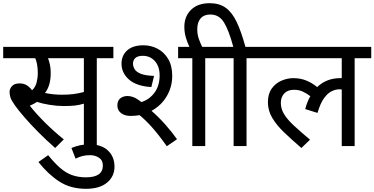

<svg xmlns="http://www.w3.org/2000/svg" viewBox="-20 -916 2348 1204"><path d="M587 -551V0H506V-266Q477 -257 448 -254Q419 -251 380 -251Q338 -251 291.5 -258.5Q245 -266 212 -277Q192 -264 167 -253Q208 -201 263.5 -146Q319 -91 380 -42L326 12Q270 -37 220.5 -87Q171 -137 133 -181Q95 -225 73 -256Q51 -287 45.5 -305Q40 -323 40 -340Q40 -359 55 -376Q70 -393 104 -393Q129 -393 147.5 -381.5Q166 -370 181 -350Q202 -369 209.5 -398.5Q217 -428 217 -458Q217 -488 212.5 -512Q208 -536 201 -551H0V-622H691V-551ZM369 -322Q408 -322 440 -326Q472 -330 506 -339V-551H281Q288 -534 293 -511Q298 -488 298 -458Q298 -416 288.5 -385Q279 -354 262 -333Q314 -322 369 -322Z M428 12Q482 -11 540 -11Q615 -11 656.5 27.5Q698 66 698 129Q698 190 651.5 229Q605 268 519 268Q422 268 351.5 222Q281 176 221 100L282 57Q321 105 356 136Q391 167 430.5 181.5Q470 196 519 196Q625 196 625 122Q625 89 600.5 73Q576 57 545 57Q518 57 496.5 62.5Q475 68 454 79Z M798 -189Q763 -189 739.5 -206.5Q716 -224 716 -255Q716 -284 734 -299Q752 -314 780 -314Q798 -314 817.5 -306.5Q837 -299 867 -276Q917 -292 949 -335Q981 -378 981 -443Q981 -499 951.5 -532.5Q922 -566 875 -566Q844 -566 829 -552.5Q814 -539 814 -516Q814 -501 823.5 -483.5Q833 -466 861.5 -454Q890 -442 946 -440L929 -370Q835 -376 788.5 -417.5Q742 -459 742 -517Q742 -568 777.5 -600Q813 -632 880 -632Q927 -632 968 -610.5Q1009 -589 1034.5 -546.5Q1060 -504 1060 -440Q1060 -371 1025.5 -312.5Q991 -254 930 -221Q975 -182 1017 -134.5Q1059 -87 1090 -43L1026 1Q975 -71 933.5 -117.5Q892 -164 855 -194Q828 -189 798 -189ZM1267 -551V0H1186V-551H1097V-622H1371V-551Z M1171 -615Q1154 -650 1145 -682Q1136 -714 1136 -748Q1136 -813 1178 -854.5Q1220 -896 1295 -896Q1355 -896 1395 -867.5Q1435 -839 1464 -778.5Q1493 -718 1519 -622H1629V-551H1526V0H1445V-551H1356V-622H1443Q1415 -726 1384.5 -775.5Q1354 -825 1299 -825Q1259 -825 1238 -800.5Q1217 -776 1217 -733Q1217 -699 1227 -671.5Q1237 -644 1251 -615Z M1615 -551V-622H2308V-551H2204V0H2123V-355Q2117 -356 2109 -356Q2085 -356 2060 -344Q2035 -332 2012 -300.5Q1989 -269 1971 -208L1894 -232Q1906 -278 1926 -313Q1902 -331 1878 -342Q1854 -353 1824 -353Q1784 -353 1762.5 -330Q1741 -307 1741 -271Q1741 -233 1762.5 -198.5Q1784 -164 1825 -126.5Q1866 -89 1924 -40L1870 12Q1812 -38 1764 -83.5Q1716 -129 1688 -175.5Q1660 -222 1660 -275Q1660 -328 1684.5 -361.5Q1709 -395 1746 -410.5Q1783 -426 1819 -426Q1863 -426 1899.5 -411.5Q1936 -397 1969 -370Q2027 -426 2114 -426Q2119 -426 2123 -426V-551Z"/></svg>

Font: Noto Sans Historical
Style: Regular
Weight: 400
Designer: Monotype Design Team
Foundry: Monotype Imaging Inc.
Version: Version 2.013; ttfautohint (v1.8.4.7-5d5b)